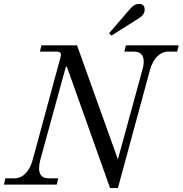

<svg xmlns="http://www.w3.org/2000/svg" viewBox="-30 -944 934 982"><path d="M528 -774 540 -762 678 -849C688 -855 710 -869 710 -895C710 -908 705 -924 682 -924C666 -924 652 -918 634 -897ZM-10 0H260L268 -32H220C182 -32 170 -53 170 -83C170 -96 172 -111 176 -126L307 -603H312L533 18H573L737 -586C753 -646 791 -680 828 -680H876L884 -712H614L606 -680H654C687 -680 705 -664 705 -629C705 -617 703 -603 698 -586L573 -129L364 -712H182L174 -680H261C279 -680 285 -672 280 -653L137 -126C124 -76 91 -32 46 -32H-2Z"/></svg>

Font: Old Standard
Style: Italic
Weight: 400
Italic angle: -15.2°
Designer: Alexey Kryukov <alexios@thessalonica.org.ru>
Version: Version 2.0